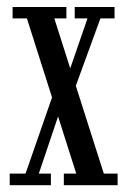

<svg xmlns="http://www.w3.org/2000/svg" viewBox="-20 -544 372 564"><path d="M8.5 0V-34H55L138.5 -274L164.5 -280L237 -490H199.5V-523.5H316.5V-490H275L190.5 -258.5L167 -250.5L94 -34H129.5V0ZM167.5 0V-34H204L59 -490H17V-523.5H131H175V-490H139.5L285 -34H325.5V0H211Z"/></svg>

Font: Imbue Thin
Style: Regular
Weight: 400
Version: Version 1.102